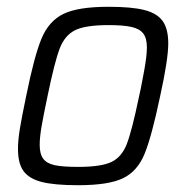

<svg xmlns="http://www.w3.org/2000/svg" viewBox="-20 -538 549 566"><path d="M33 -99Q33 -124 38.5 -158Q44 -192 57 -254Q81 -373 102.5 -424.5Q124 -476 167 -497Q210 -518 300 -518Q368 -518 405.5 -508.5Q443 -499 459.5 -476Q476 -453 476 -410Q476 -363 452 -254Q427 -135 406 -84Q385 -33 342.5 -12.5Q300 8 210 8Q141 8 103.5 -1.5Q66 -11 49.5 -33.5Q33 -56 33 -99ZM390 -254 395 -277Q397 -286 405 -329.5Q413 -373 413 -398Q413 -425 402.5 -439Q392 -453 368 -458.5Q344 -464 300 -464Q232 -464 201.5 -449Q171 -434 156 -395Q141 -356 120 -254Q108 -197 102.5 -165Q97 -133 97 -111Q97 -84 107.5 -70Q118 -56 141.5 -51Q165 -46 210 -46Q278 -46 308.5 -60.5Q339 -75 354 -114Q369 -153 390 -254Z"/></svg>

Font: Saira Semi Condensed Light
Style: Italic
Weight: 300
Width: 4
Italic angle: -12°
Designer: Hector Gatti with collaboration of the Omnibus-Type team
Foundry: Omnibus-Type
Version: Version 1.001; ttfautohint (v1.8)